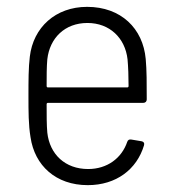

<svg xmlns="http://www.w3.org/2000/svg" viewBox="-20 -532 505 560"><path d="M237 -39C170 -39 125 -82 118 -145C116 -167 116 -196 116 -228C116 -231 118 -232 120 -232H398C404 -232 408 -236 408 -242C408 -290 408 -327 405 -360C397 -449 333 -512 234 -512C142 -512 77 -452 67 -367C63 -334 63 -297 63 -252C63 -207 63 -168 69 -132C81 -49 143 8 236 8C319 8 379 -38 400 -108C402 -114 399 -119 393 -120L363 -125C357 -126 353 -124 351 -118C335 -71 293 -39 237 -39ZM235 -465C300 -465 345 -421 352 -359C354 -337 355 -309 355 -281C355 -278 353 -277 351 -277H120C118 -277 116 -278 116 -281C116 -310 116 -337 118 -359C125 -421 169 -465 235 -465Z"/></svg>

Font: Barlow Semi Condensed Light
Style: Regular
Weight: 300
Width: 4
Designer: Jeremy Tribby
Foundry: Tribby Type
Version: Version 1.422;hotconv 1.0.109;makeotfexe 2.5.65596